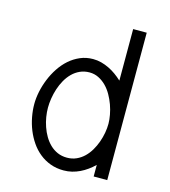

<svg xmlns="http://www.w3.org/2000/svg" viewBox="-105 -775 767 868"><g transform="rotate(15 278.0 -340.5)"><path d="M474.6 0V-689.9H411.1V-448.7Q396.5 -462.4 380.4 -473.9Q364.3 -485.4 346.7 -493.9Q329.1 -502.4 310.5 -507.3Q292 -512.2 272 -512.2Q239.7 -512.2 211.9 -500.2Q184.1 -488.3 161.4 -468.3Q138.7 -448.2 121.1 -421.6Q103.5 -395 91.6 -365.5Q79.6 -335.9 73.2 -305.4Q66.9 -274.9 66.9 -247.1Q66.9 -217.3 72.8 -186.5Q78.6 -155.8 90.1 -127.4Q101.6 -99.1 118.7 -74.2Q135.7 -49.3 158.7 -30.8Q181.6 -12.2 210 -1.7Q238.3 8.8 272 8.8Q292.5 8.8 311.3 4.2Q330.1 -0.5 347.4 -8.8Q364.7 -17.1 380.6 -28.6Q396.5 -40 411.1 -54.2V0ZM130.9 -247.1Q130.9 -267.6 134.5 -290.8Q138.2 -314 145.5 -336.4Q152.8 -358.9 164.3 -379.4Q175.8 -399.9 191.4 -415.5Q207 -431.2 227.3 -440.4Q247.6 -449.7 272 -449.7Q294.9 -449.7 314.5 -439.9Q334 -430.2 349.9 -414.3Q365.7 -398.4 377.7 -377.4Q389.6 -356.4 397.7 -334Q405.8 -311.5 409.9 -288.8Q414.1 -266.1 414.1 -247.1Q414.1 -227.1 410.2 -204.8Q406.2 -182.6 398.4 -160.6Q390.6 -138.7 378.9 -118.9Q367.2 -99.1 351.6 -84Q335.9 -68.8 315.9 -59.8Q295.9 -50.8 272 -50.8Q247.6 -50.8 227.5 -59.6Q207.5 -68.4 191.9 -83.5Q176.3 -98.6 164.8 -118.2Q153.3 -137.7 145.8 -159.7Q138.2 -181.6 134.5 -204.1Q130.9 -226.6 130.9 -247.1Z"/></g></svg>

Font: Saysettha
Style: Regular
Weight: 400
Designer: John M. Durdin
Foundry: Lao Script for Windows
Version: Version 2.201